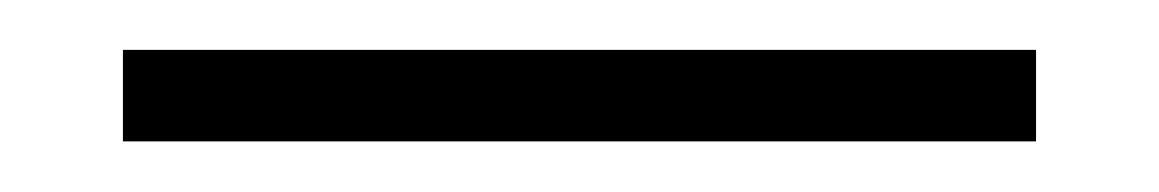

<svg xmlns="http://www.w3.org/2000/svg" viewBox="-20 41 465 77"><path d="M395.5 61V97.7H29.3V61Z"/></svg>

Font: Flanker
Style: Italic
Weight: 400
Italic angle: -12°
Designer: Flanker
Version: Version 2.027